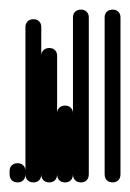

<svg xmlns="http://www.w3.org/2000/svg" viewBox="-20 -380 271 400"><path d="M0 -17H33V-24H0ZM17 -33Q9 -33 4.5 -28.5Q0 -24 0 -17Q0 -9 4.5 -4.5Q9 0 17 0Q24 0 28.5 -4.5Q33 -9 33 -17Q33 -24 28.5 -28.5Q24 -33 17 -33ZM17 -40Q9 -40 4.5 -35.5Q0 -31 0 -24Q0 -16 4.5 -11.5Q9 -7 17 -7Q24 -7 28.5 -11.5Q33 -16 33 -24Q33 -31 28.5 -35.5Q24 -40 17 -40Z M33 -17H66V-324H33ZM50 -33Q42 -33 37.5 -28.5Q33 -24 33 -17Q33 -9 37.5 -4.5Q42 0 50 0Q57 0 61.5 -4.5Q66 -9 66 -17Q66 -24 61.5 -28.5Q57 -33 50 -33ZM50 -340Q42 -340 37.5 -335.5Q33 -331 33 -324Q33 -316 37.5 -311.5Q42 -307 50 -307Q57 -307 61.5 -311.5Q66 -316 66 -324Q66 -331 61.5 -335.5Q57 -340 50 -340Z M66 -17H99V-264H66ZM83 -33Q75 -33 70.5 -28.5Q66 -24 66 -17Q66 -9 70.5 -4.5Q75 0 83 0Q90 0 94.5 -4.5Q99 -9 99 -17Q99 -24 94.5 -28.5Q90 -33 83 -33ZM83 -280Q75 -280 70.5 -275.5Q66 -271 66 -264Q66 -256 70.5 -251.5Q75 -247 83 -247Q90 -247 94.5 -251.5Q99 -256 99 -264Q99 -271 94.5 -275.5Q90 -280 83 -280Z M99 -17H132V-144H99ZM116 -33Q108 -33 103.5 -28.5Q99 -24 99 -17Q99 -9 103.5 -4.5Q108 0 116 0Q123 0 127.5 -4.5Q132 -9 132 -17Q132 -24 127.5 -28.5Q123 -33 116 -33ZM116 -160Q108 -160 103.5 -155.5Q99 -151 99 -144Q99 -136 103.5 -131.5Q108 -127 116 -127Q123 -127 127.5 -131.5Q132 -136 132 -144Q132 -151 127.5 -155.5Q123 -160 116 -160Z M132 -17H165V-344H132ZM149 -33Q141 -33 136.5 -28.5Q132 -24 132 -17Q132 -9 136.5 -4.5Q141 0 149 0Q156 0 160.5 -4.5Q165 -9 165 -17Q165 -24 160.5 -28.5Q156 -33 149 -33ZM149 -360Q141 -360 136.5 -355.5Q132 -351 132 -344Q132 -336 136.5 -331.5Q141 -327 149 -327Q156 -327 160.5 -331.5Q165 -336 165 -344Q165 -351 160.5 -355.5Q156 -360 149 -360Z M165 0Q165 0 165 0Q165 0 165 0Q165 0 165 0Q165 0 165 0H198Q198 0 198 0Q198 0 198 0Q198 0 198 0Q198 0 198 0Z M198 -17H231V-344H198ZM215 -33Q207 -33 202.5 -28.5Q198 -24 198 -17Q198 -9 202.5 -4.5Q207 0 215 0Q222 0 226.5 -4.5Q231 -9 231 -17Q231 -24 226.5 -28.5Q222 -33 215 -33ZM215 -360Q207 -360 202.5 -355.5Q198 -351 198 -344Q198 -336 202.5 -331.5Q207 -327 215 -327Q222 -327 226.5 -331.5Q231 -336 231 -344Q231 -351 226.5 -355.5Q222 -360 215 -360Z"/></svg>

Font: Wavefont Light
Style: Regular
Weight: 300
Version: Version 3.004;gftools[0.9.33]